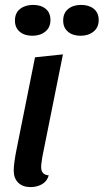

<svg xmlns="http://www.w3.org/2000/svg" viewBox="-20 -744 423 784"><path d="M309 -598Q277 -598 257.5 -614.5Q238 -631 238 -660Q238 -691 258.5 -707.5Q279 -724 311 -724Q343 -724 363 -708Q383 -692 383 -662Q383 -632 362 -615Q341 -598 309 -598ZM112 -598Q80 -598 60.5 -614.5Q41 -631 41 -660Q41 -691 62 -707.5Q83 -724 115 -724Q147 -724 166.5 -708Q186 -692 186 -662Q186 -632 165 -615Q144 -598 112 -598ZM105 20Q73 20 54.5 2Q36 -16 36 -48Q36 -63 39.5 -87.5Q43 -112 48 -136Q53 -160 56 -176L123 -510L237 -522L153 -104Q152 -96 150 -83.5Q148 -71 148 -62Q148 -30 179 -28Q172 -3 151 8.5Q130 20 105 20Z"/></svg>

Font: Sansita Swashed
Style: Regular
Weight: 400
Designer: Pablo Cosgaya
Foundry: Omnibus-Type
Version: Version 1.003; ttfautohint (v1.8.3)